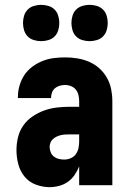

<svg xmlns="http://www.w3.org/2000/svg" viewBox="-20 -765 540 793"><path d="M185 8Q156 8 128 -2.5Q100 -13 81.5 -35.5Q63 -58 55.5 -87Q48 -116 48 -145Q48 -172 54.5 -198.5Q61 -225 76.5 -247Q92 -269 115 -284.5Q138 -300 163.5 -309Q189 -318 215.5 -321Q242 -324 269 -324H307V-347Q307 -360 304 -372.5Q301 -385 293.5 -394.5Q286 -404 274 -409Q262 -414 249 -414Q238 -414 227 -411Q216 -408 207.5 -401Q199 -394 195 -383.5Q191 -373 191 -362V-360H54V-366Q54 -389 61 -412.5Q68 -436 81 -455.5Q94 -475 113.5 -489.5Q133 -504 155.5 -513Q178 -522 201.5 -525Q225 -528 249 -528Q274 -528 299 -524Q324 -520 347.5 -510Q371 -500 390 -483Q409 -466 421.5 -444Q434 -422 439 -397Q444 -372 444 -347V0H307V-78Q300 -60 288.5 -43Q277 -26 261 -14.5Q245 -3 225 2.5Q205 8 185 8ZM246 -106Q259 -106 272 -111.5Q285 -117 293 -128Q301 -139 304 -152.5Q307 -166 307 -180V-210H269Q260 -210 250.5 -209.5Q241 -209 232 -207Q223 -205 214.5 -201Q206 -197 199 -191Q192 -185 188.5 -176Q185 -167 185 -158Q185 -147 189.5 -136Q194 -125 203 -118Q212 -111 223 -108.5Q234 -106 246 -106ZM350 -595Q335 -595 320 -599.5Q305 -604 294.5 -614.5Q284 -625 279.5 -640Q275 -655 275 -670Q275 -685 279.5 -700Q284 -715 294.5 -725.5Q305 -736 320 -740.5Q335 -745 350 -745Q365 -745 380 -740.5Q395 -736 405.5 -725.5Q416 -715 420.5 -700Q425 -685 425 -670Q425 -655 420.5 -640Q416 -625 405.5 -614.5Q395 -604 380 -599.5Q365 -595 350 -595ZM150 -595Q135 -595 120 -599.5Q105 -604 94.5 -614.5Q84 -625 79.5 -640Q75 -655 75 -670Q75 -685 79.5 -700Q84 -715 94.5 -725.5Q105 -736 120 -740.5Q135 -745 150 -745Q165 -745 180 -740.5Q195 -736 205.5 -725.5Q216 -715 220.5 -700Q225 -685 225 -670Q225 -655 220.5 -640Q216 -625 205.5 -614.5Q195 -604 180 -599.5Q165 -595 150 -595Z"/></svg>

Font: Iosevka Term Curly Heavy
Style: Regular
Weight: 900
Designer: Belleve Invis
Foundry: Belleve Invis
Version: Version 32.3.0